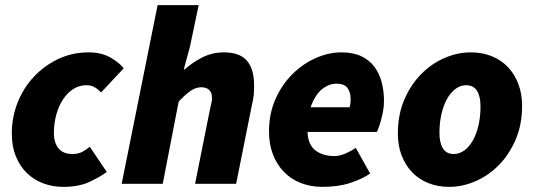

<svg xmlns="http://www.w3.org/2000/svg" viewBox="-20 -716 2084 748"><path d="M226 12Q184 12 147.5 -2Q111 -16 84 -42.5Q57 -69 41.5 -107.5Q26 -146 26 -196Q26 -259 48.5 -316Q71 -373 111.5 -416.5Q152 -460 206.5 -486Q261 -512 326 -512Q374 -512 409 -492.5Q444 -473 462 -450L374 -356Q360 -370 347 -377Q334 -384 316 -384Q289 -384 266 -369.5Q243 -355 226 -329.5Q209 -304 199.5 -270Q190 -236 190 -198Q190 -160 208 -138Q226 -116 262 -116Q285 -116 300.5 -124.5Q316 -133 330 -144L396 -46Q367 -25 326.5 -6.5Q286 12 226 12Z M454 0 594 -696H754L720 -534L696 -446H700Q730 -473 768.5 -492.5Q807 -512 852 -512Q914 -512 942 -479.5Q970 -447 970 -382Q970 -365 968.5 -346.5Q967 -328 962 -310L900 0H740L798 -290Q801 -304 803.5 -314.5Q806 -325 806 -334Q806 -355 795 -365.5Q784 -376 764 -376Q743 -376 723 -362.5Q703 -349 676 -320L614 0Z M1028 -204Q1028 -273 1053 -329.5Q1078 -386 1118.5 -426.5Q1159 -467 1209.5 -489.5Q1260 -512 1310 -512Q1356 -512 1387.5 -497Q1419 -482 1438.5 -456Q1458 -430 1467 -395.5Q1476 -361 1476 -322Q1476 -303 1472.5 -284Q1469 -265 1464.5 -248.5Q1460 -232 1455.5 -219.5Q1451 -207 1448 -202H1178Q1180 -152 1209 -130Q1238 -108 1282 -108Q1303 -108 1326 -118Q1349 -128 1366 -140L1422 -40Q1392 -19 1345 -3.5Q1298 12 1236 12Q1190 12 1152 -3Q1114 -18 1086.5 -46Q1059 -74 1043.5 -114Q1028 -154 1028 -204ZM1190 -298H1342Q1344 -304 1345 -312.5Q1346 -321 1346 -330Q1346 -356 1334 -373Q1322 -390 1290 -390Q1261 -390 1234 -368Q1207 -346 1190 -298Z M1730 12Q1685 12 1648 -3Q1611 -18 1585 -45.5Q1559 -73 1544.5 -111Q1530 -149 1530 -196Q1530 -269 1555 -327.5Q1580 -386 1620.5 -427Q1661 -468 1711.5 -490Q1762 -512 1814 -512Q1859 -512 1896 -497Q1933 -482 1959 -454.5Q1985 -427 1999.5 -388.5Q2014 -350 2014 -304Q2014 -231 1989 -172.5Q1964 -114 1923.5 -73Q1883 -32 1832.5 -10Q1782 12 1730 12ZM1748 -116Q1770 -116 1789 -130Q1808 -144 1822 -168.5Q1836 -193 1844 -227Q1852 -261 1852 -302Q1852 -340 1838.5 -362Q1825 -384 1796 -384Q1774 -384 1755 -370Q1736 -356 1722 -331.5Q1708 -307 1700 -272.5Q1692 -238 1692 -198Q1692 -160 1705.5 -138Q1719 -116 1748 -116Z"/></svg>

Font: TypoPRO Source Sans Pro
Style: Italic
Weight: 900
Italic angle: -11°
Designer: Paul D. Hunt
Foundry: Adobe Systems Incorporated
Version: Version 1.075;PS 2.000;hotconv 1.0.86;makeotf.lib2.5.63406